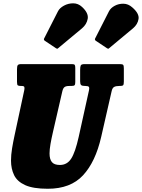

<svg xmlns="http://www.w3.org/2000/svg" viewBox="-20 -1146 876 1186"><path d="M365 -582 307 -330Q297.5 -289 291.8 -255.8Q286 -222.5 286 -198Q286 -162.5 300.5 -144.8Q315 -127 350 -127Q394.5 -127 419.8 -166.2Q445 -205.5 466 -300L530 -589.5Q533 -603.5 529 -609.2Q525 -615 508 -615H505Q487 -615 481 -620.8Q475 -626.5 475 -643.5V-713.5Q475 -734 479 -742Q483 -750 503 -750H721Q737 -750 741 -745Q745 -740 745 -723V-642.5Q745 -624.5 740.8 -619.8Q736.5 -615 721.5 -615H716Q696.5 -615 685.5 -609.2Q674.5 -603.5 670 -584.5L605 -300Q570 -146.5 493 -63.2Q416 20 275 20Q185.5 20 136 -2.2Q86.5 -24.5 67.2 -64Q48 -103.5 48 -154Q48 -189.5 54.5 -229Q61 -268.5 70 -310L130 -589.5Q132.5 -602.5 130.2 -608.8Q128 -615 113 -615H110Q95.5 -615 90.2 -618.5Q85 -622 85 -640.5V-718.5Q85 -737 89.8 -743.5Q94.5 -750 112 -750H424Q438 -750 441.5 -745.2Q445 -740.5 445 -726V-639.5Q445 -624.5 440.8 -619.8Q436.5 -615 420.5 -615H408Q388 -615 378.8 -608.2Q369.5 -601.5 365 -582ZM325 -848.5 257.5 -893.5Q247 -900.5 254 -911L338.5 -1077Q349 -1097 375.2 -1111.2Q401.5 -1125.5 432.2 -1125.5Q463 -1125.5 487 -1103Q528 -1065 521.8 -1030Q515.5 -995 486 -970.5L340 -849Q335 -844.5 332.8 -844.8Q330.5 -845 325 -848.5ZM640 -848.5 572.5 -893.5Q562 -900.5 569 -911L653.5 -1077Q664 -1097 688.5 -1110.2Q713 -1123.5 742.8 -1123Q772.5 -1122.5 797 -1100.5Q841 -1062.5 835.8 -1028.8Q830.5 -995 801 -970.5L655 -849Q650 -844.5 647.8 -844.8Q645.5 -845 640 -848.5Z"/></svg>

Font: Besley* Condensed Fatface
Style: Italic
Weight: 900
Width: 3
Italic angle: -13°
Designer: Owen Earl
Foundry: indestructible type*
Version: Version 3.000; ttfautohint (v1.8.3)